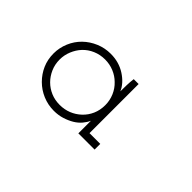

<svg xmlns="http://www.w3.org/2000/svg" viewBox="-42 -776 669 669"><g transform="rotate(45 292.5 -441.5)"><path d="M421 -306H341V-368Q336 -356 325.5 -343.5Q315 -331 300 -322Q285 -313 266 -307Q247 -301 225 -301Q196 -301 170 -312Q144 -323 124.5 -342.5Q105 -362 94 -387Q83 -412 83 -442Q83 -470 94 -496Q105 -522 124.5 -541Q144 -560 170 -571Q196 -582 225 -582Q266 -582 297.5 -561.5Q329 -541 341 -513Q341 -529 341.5 -544.5Q342 -560 344 -576H368V-334H421ZM225 -554Q201 -554 180 -545Q159 -536 144 -520Q130 -505 121.5 -484.5Q113 -464 113 -442Q113 -418 122 -397.5Q131 -377 146 -362Q161 -347 181 -338.5Q201 -330 225 -330Q248 -330 268 -338Q288 -346 304 -361Q320 -376 329 -396.5Q338 -417 338 -442Q338 -465 329 -486Q320 -507 304 -522Q289 -537 268.5 -545.5Q248 -554 225 -554Z"/></g></svg>

Font: Josefin Slab
Style: Regular
Weight: 400
Designer: Santiago Orozco
Foundry: Typemade
Version: Version 2.000